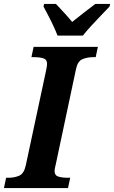

<svg xmlns="http://www.w3.org/2000/svg" viewBox="-42 -951 577 971"><path d="M-22 0 -11 -52H1Q31 -52 55 -62.5Q79 -73 88 -113L191 -594Q194 -607 195 -615.5Q196 -624 196 -628Q196 -650 177.5 -656Q159 -662 129 -662H117L128 -714H453L442 -662H430Q399 -662 374.5 -651.5Q350 -641 342 -600L242 -129Q239 -115 236.5 -104Q234 -93 234 -86Q234 -64 253 -58Q272 -52 301 -52H313L302 0ZM249 -771Q241 -792 228.5 -819Q216 -846 202 -872.5Q188 -899 178 -918L181 -931H241Q257 -914 282 -887Q307 -860 323 -840Q348 -860 383 -887.5Q418 -915 440 -931H515L512 -918Q494 -899 469.5 -873.5Q445 -848 420.5 -821.5Q396 -795 377 -771Z"/></svg>

Font: Noto Serif SemiCondensed
Style: Bold Italic
Weight: 700
Width: 4
Italic angle: -12°
Designer: Monotype Design Team
Foundry: Monotype Imaging Inc.
Version: Version 2.014